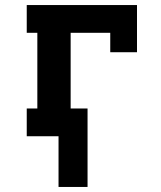

<svg xmlns="http://www.w3.org/2000/svg" viewBox="-20 -540 640 761"><path d="M212 201V0H86V-110H128V-410H86V-520H523V-333H417V-410H260V-110H327V201Z"/></svg>

Font: Iosevka Etoile Extrabold
Style: Regular
Weight: 800
Designer: Belleve Invis
Foundry: Belleve Invis
Version: Version 22.1.2; ttfautohint (v1.8.4)